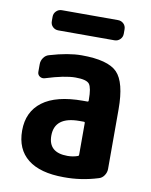

<svg xmlns="http://www.w3.org/2000/svg" viewBox="-82 -771 664 842"><g transform="rotate(10 250.0 -350.0)"><path d="M309.6 -99.6V-240.2Q309.6 -245.1 304.7 -245.1H285.2Q174.8 -245.1 174.8 -160.2Q174.8 -85 259.8 -85Q284.2 -85 305.7 -92.8Q309.6 -93.8 309.6 -99.6ZM245.1 -530.3Q362.3 -530.3 403.8 -487.8Q445.3 -445.3 445.3 -325.2V-59.6Q445.3 -43.9 436 -30.3Q426.8 -16.6 412.1 -12.7Q336.9 10.7 259.8 9.8Q154.3 9.8 99.6 -33.7Q44.9 -77.1 44.9 -160.2Q44.9 -244.1 105.5 -289.6Q166 -335 285.2 -335H304.7Q309.6 -335 309.6 -339.8V-344.7Q309.6 -396.5 297.4 -413.1Q285.2 -429.7 235.4 -429.7Q187.5 -429.7 103.5 -403.3Q90.8 -399.4 80.6 -406.2Q70.3 -413.1 70.3 -425.8V-460Q70.3 -475.6 79.6 -488.8Q88.9 -502 103.5 -505.9Q185.5 -530.3 245.1 -530.3ZM375 -710Q389.6 -710 399.9 -700.2Q410.2 -690.4 410.2 -674.8V-655.3Q410.2 -640.6 399.9 -630.4Q389.6 -620.1 375 -620.1H125Q110.4 -620.1 100.1 -629.9Q89.8 -639.6 89.8 -655.3V-674.8Q89.8 -689.5 100.1 -699.7Q110.4 -710 125 -710Z"/></g></svg>

Font: Rounded-L Mgen+ 1mn bold
Style: Bold
Weight: 700
Designer: [Source Han Sans]
Ryoko NISHIZUKA  (kana & ideographs); Paul D. Hunt (Latin, Greek & Cyrillic); Wenlong ZHANG  (bopomofo
Version: Version 1.059.20150602